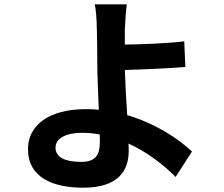

<svg xmlns="http://www.w3.org/2000/svg" viewBox="-20 -818 1040 892"><path d="M444 -160C444 -94 421 -66 357 -66C288 -66 238 -84 238 -132C238 -175 285 -201 362 -201C390 -201 417 -198 443 -194C444 -181 444 -169 444 -160ZM872 -114C804 -178 697 -246 571 -283C566 -355 562 -434 560 -493C640 -495 758 -500 841 -507L836 -626C754 -616 638 -612 560 -611C560 -636 560 -660 560 -682C562 -721 565 -769 569 -798H420C426 -773 429 -732 430 -682C431 -640 432 -581 432 -522C432 -470 436 -385 439 -308C420 -310 400 -311 380 -311C199 -311 110 -230 110 -126C110 8 227 54 367 54C533 54 578 -29 578 -117C578 -127 578 -138 577 -151C665 -111 740 -52 796 4Z"/></svg>

Font: Noto Sans T Chinese Bold
Style: Bold
Weight: 700
Designer: Ryoko NISHIZUKA (kana & ideographs); Paul D. Hunt (Latin, Greek & Cyrillic); Wenlong ZHANG (bopomofo); Sandoll Communica
Foundry: Adobe Systems Incorporated
Version: Version 1.000;PS 1;hotconv 1.0.78;makeotf.lib2.5.61930